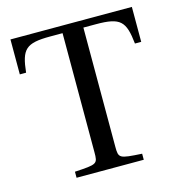

<svg xmlns="http://www.w3.org/2000/svg" viewBox="-99 -739 780 828"><g transform="rotate(-15 291.5 -325.0)"><path d="M21 -494H49C60 -596 80 -618 190 -618H245V-87C245 -34 243 -33 142 -27V0H442V-27C341 -33 338 -34 338 -87V-618H394C504 -618 524 -596 535 -494H563V-650H21Z"/></g></svg>

Font: erewhon
Style: Regular
Weight: 400
Version: Version 1.0.0